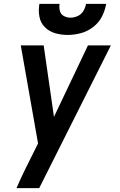

<svg xmlns="http://www.w3.org/2000/svg" viewBox="-20 -764 616 989"><path d="M65 205H182L551 -530H433L258 -162L205 -530H87L176 -25L148 31Q126 74 105 117.5Q84 161 65 205ZM328 -584Q362 -584 396 -593Q430 -602 459.5 -624.5Q489 -647 505 -678.5Q521 -710 527 -744H423Q420 -725 409.5 -707.5Q399 -690 380.5 -681.5Q362 -673 343 -673Q325 -673 309 -681.5Q293 -690 288.5 -708Q284 -726 287 -744H183Q177 -711 183 -678.5Q189 -646 211 -624Q233 -602 264 -593Q295 -584 328 -584Z"/></svg>

Font: Iosevka Sparkle SmBdObl
Style: Regular
Weight: 600
Italic angle: -9°
Designer: Belleve Invis
Foundry: Belleve Invis
Version: Version 4.5.0; ttfautohint (v1.8.3)